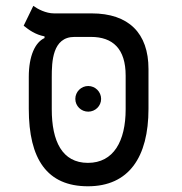

<svg xmlns="http://www.w3.org/2000/svg" viewBox="-20 -632 626 661"><path d="M282.7 9.3C423.8 9.3 491.2 -91.3 491.2 -257.3V-394.5C491.2 -517.6 423.3 -585.9 295.4 -585.9H166C137.7 -585.9 109.4 -601.1 94.7 -611.8L61.5 -543.5C79.6 -528.8 102.1 -512.7 133.3 -506.8V-501C101.1 -486.3 79.1 -439.9 79.1 -367.2V-257.3C79.1 -84 142.1 9.3 282.7 9.3ZM282.7 -71.3C193.8 -71.3 158.2 -146 158.2 -255.9V-366.2C158.2 -418.9 160.2 -504.9 236.3 -504.9H293C368.2 -504.9 412.6 -464.4 412.6 -371.6V-255.9C412.6 -146 371.1 -71.3 282.7 -71.3ZM283.7 -247.6C308.1 -247.6 328.1 -267.1 328.1 -291.5C328.1 -315.9 308.1 -335.9 283.7 -335.9C259.3 -335.9 239.3 -315.9 239.3 -291.5C239.3 -267.1 259.3 -247.6 283.7 -247.6Z"/></svg>

Font: Cascadia Code SemiLight
Style: Regular
Weight: 350
Monospace: yes
Designer: Aaron Bell
Foundry: Saja Typeworks
Version: Version 2404.023